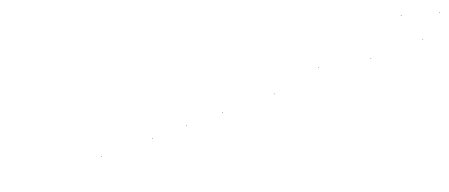

<svg xmlns="http://www.w3.org/2000/svg" viewBox="57 -1135 4286 1831"><g transform="rotate(-20 2200.0 -220.0)"><path d="M896.5 -74.5H901.5V-79.5H896.5Z M1411.5 -74.5H1416.5V-79.5H1411.5Z M1757.5 -74.5H1762.5V-79.5H1757.5Z M2122.5 -74.5H2127.5V-79.5H2122.5Z M2647.5 -74.5H2652.5V-79.5H2647.5Z M3132.5 -168.5H3137.5V-173.5H3132.5Z M3628.5 -74.5H3633.5V-79.5H3628.5Z M4155.5 -74.5H4160.5V-79.5H4155.5ZM4040.5 -361.5H4045.5V-366.5H4040.5Z M4395.5 -261.5H4400.5V-266.5H4395.5Z"/></g></svg>

Font: FRB American Cursive Just Endings
Style: Italic
Weight: 400
Italic angle: -25°
Version: Version 2.0;Modular Font Editor K font №1